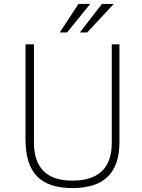

<svg xmlns="http://www.w3.org/2000/svg" viewBox="-20 -949 724 979"><path d="M349 10Q226 10 168 -50.8Q110 -111.5 110 -239V-723H153V-222Q153 -126.5 201.8 -77.2Q250.5 -28 349 -28Q416 -28 460.8 -49.8Q505.5 -71.5 527.8 -114.8Q550 -158 550 -222V-723H589V-224Q589 -106.5 529.5 -48.2Q470 10 349 10ZM284.5 -783.5H322L440 -929H380ZM387 -783.5H424.5L560 -929H500Z"/></svg>

Font: Public Sans VF
Style: Regular
Weight: 400
Designer: Pablo Impallari, Rodrigo Fuenzalida (Modified by Dan O. Williams and USWDS)
Version: Version 1.003